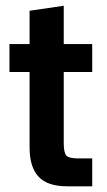

<svg xmlns="http://www.w3.org/2000/svg" viewBox="-20 -655 375 675"><path d="M216.8 0Q146.5 0 115.2 -34.2Q84 -68.4 84 -136.2V-401.9H13.2V-500H84V-617.2L204.1 -634.8V-500H304.2V-401.9H204.1V-152.8Q204.1 -117.7 213.4 -107.9Q222.7 -98.1 254.9 -98.1H304.2V0Z"/></svg>

Font: TASA Orbiter Deck SemiBold
Style: Regular
Weight: 600
Designer: Weizhong Zhang
Version: Version 1.000;Glyphs 3.1.2 (3151)